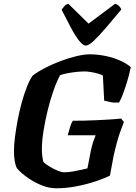

<svg xmlns="http://www.w3.org/2000/svg" viewBox="-20 -1012 729 1032"><path d="M283 0Q247 0 212 -13Q177 -26 147.5 -44.5Q118 -63 98 -80.5Q78 -98 71 -108Q63 -122 59 -147Q55 -172 55 -199Q55 -232 60.5 -275.5Q66 -319 75 -366.5Q84 -414 96.5 -459.5Q109 -505 124 -543.5Q139 -582 155 -605Q182 -626 221.5 -646.5Q261 -667 305 -683.5Q349 -700 390.5 -710Q432 -720 462 -720Q505 -720 548 -711Q591 -702 626.5 -686Q662 -670 683 -651Q674 -608 662.5 -570.5Q651 -533 640 -504.5Q629 -476 620 -461Q594 -459 572 -463.5Q550 -468 540 -471L533 -606Q523 -612 504.5 -617Q486 -622 467.5 -625Q449 -628 436 -628Q417 -628 392 -625.5Q367 -623 343.5 -618.5Q320 -614 303 -608Q285 -575 267.5 -525Q250 -475 236 -418Q222 -361 213.5 -306Q205 -251 205 -207Q205 -190 207.5 -171.5Q210 -153 213 -142Q219 -135 233 -125.5Q247 -116 264 -107Q281 -98 297 -92Q313 -86 323 -86Q346 -86 370 -90Q394 -94 415 -99Q436 -104 450 -107L469 -205Q474 -229 480.5 -248.5Q487 -268 494 -285H344Q350 -307 356.5 -328.5Q363 -350 371 -363Q395 -363 429.5 -363.5Q464 -364 502 -366Q540 -368 574 -370Q608 -372 631 -375L646 -356Q640 -340 629.5 -312.5Q619 -285 609 -248.5Q599 -212 590 -171L571 -68Q548 -56 500.5 -39.5Q453 -23 395.5 -11.5Q338 0 283 0ZM441 -767Q426 -767 405 -793.5Q384 -820 360.5 -864.5Q337 -909 311 -960Q319 -971 326.5 -979.5Q334 -988 347 -992L456 -885L599 -992Q613 -987 621 -978.5Q629 -970 632 -961Q589 -909 551 -864.5Q513 -820 485 -793.5Q457 -767 441 -767Z"/></svg>

Font: Texturina 12pt ExtraBold
Style: Italic
Weight: 800
Italic angle: -11°
Designer: Guillermo Torres Carreño
Foundry: Omnibus-Type
Version: Version 1.002